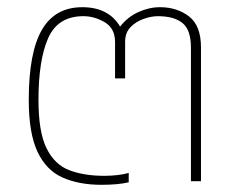

<svg xmlns="http://www.w3.org/2000/svg" viewBox="-20 -504 659 534"><path d="M262 10Q199 10 153.5 -10.5Q108 -31 84 -82.5Q60 -134 60 -226Q60 -358 96.5 -421Q133 -484 209 -484Q282 -484 314 -430Q335 -457 365 -470.5Q395 -484 425 -484Q472 -484 505.5 -458.5Q539 -433 539 -372V0H511V-372Q511 -421 487.5 -440Q464 -459 419 -459Q401 -459 379.5 -451.5Q358 -444 343 -428.5Q328 -413 328 -388V-286H300V-387Q300 -425 271.5 -442Q243 -459 212 -459Q141 -459 114 -398Q87 -337 87 -226Q87 -137 109.5 -91.5Q132 -46 173 -30.5Q214 -15 270 -15Q288 -15 306 -17Q324 -19 338 -23V3Q309 10 262 10Z"/></svg>

Font: Kanit Thin
Style: Regular
Weight: 250
Designer: Katatrad Team
Foundry: CadsonDemak
Version: Version 2.000; ttfautohint (v1.8.3)